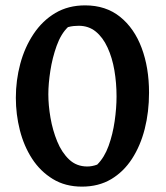

<svg xmlns="http://www.w3.org/2000/svg" viewBox="-20 -683 617 715"><path d="M285 12Q223 12 176.5 -16.5Q130 -45 99.5 -92Q69 -139 54 -198Q39 -257 39 -319Q39 -384 55.5 -445.5Q72 -507 105 -556.5Q138 -606 186 -634.5Q234 -663 297 -663Q374 -663 427 -620.5Q480 -578 507.5 -504.5Q535 -431 535 -338Q535 -266 519 -203Q503 -140 471.5 -91.5Q440 -43 393.5 -15.5Q347 12 285 12ZM305 -63Q323 -63 342 -70Q369 -97 384.5 -140Q400 -183 407 -232Q414 -281 414 -324Q414 -374 406 -421Q398 -468 380.5 -506Q363 -544 336.5 -565.5Q310 -587 273 -587Q264 -587 254 -586Q244 -585 233 -582Q207 -557 191 -512.5Q175 -468 167.5 -419.5Q160 -371 160 -332Q160 -291 168 -244.5Q176 -198 193 -156.5Q210 -115 237.5 -89Q265 -63 305 -63Z"/></svg>

Font: Eczar Medium
Style: Regular
Weight: 500
Designer: Vaibhav Singh
Foundry: Rosetta Type Foundry
Version: Version 2.000